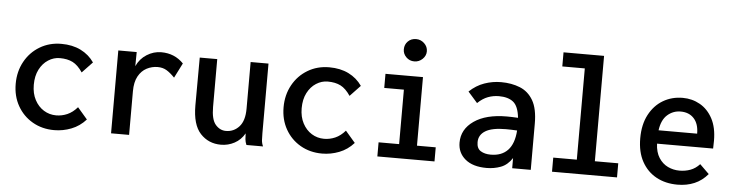

<svg xmlns="http://www.w3.org/2000/svg" viewBox="-44 -866 4088 1071"><g transform="rotate(5 2000.0 -330.0)"><path d="M281 11Q213 11 159.5 -20Q106 -51 75.5 -105Q45 -159 45 -228Q45 -297 75.5 -352.5Q106 -408 159.5 -440Q213 -472 280 -472Q342 -472 388.5 -449Q435 -426 464 -384L406 -323Q380 -362 350.5 -377Q321 -392 278 -392Q244 -392 213.5 -372.5Q183 -353 164.5 -317Q146 -281 146 -231Q146 -183 165 -147Q184 -111 215.5 -91.5Q247 -72 285 -72Q317 -72 347 -85Q377 -98 403 -128L458 -64Q423 -25 376.5 -7Q330 11 281 11Z M599 1V-463H702L701 -384Q720 -426 758 -450Q796 -474 839 -474Q914 -474 964 -422L922 -339Q898 -364 876.5 -377Q855 -390 826 -390Q794 -390 765 -375Q736 -360 718 -327.5Q700 -295 700 -243V1Z M1215 11Q1145 11 1099.5 -38Q1054 -87 1054 -195L1055 -463H1153V-195Q1153 -125 1177.5 -96.5Q1202 -68 1236 -68Q1280 -68 1310 -101Q1340 -134 1340 -202V-463H1440V-73Q1440 -53 1441 -35Q1442 -17 1450 0H1357Q1350 -16 1348.5 -32Q1347 -48 1347 -64Q1326 -27 1290.5 -8Q1255 11 1215 11Z M1781 11Q1713 11 1659.5 -20Q1606 -51 1575.5 -105Q1545 -159 1545 -228Q1545 -297 1575.5 -352.5Q1606 -408 1659.5 -440Q1713 -472 1780 -472Q1842 -472 1888.5 -449Q1935 -426 1964 -384L1906 -323Q1880 -362 1850.5 -377Q1821 -392 1778 -392Q1744 -392 1713.5 -372.5Q1683 -353 1664.5 -317Q1646 -281 1646 -231Q1646 -183 1665 -147Q1684 -111 1715.5 -91.5Q1747 -72 1785 -72Q1817 -72 1847 -85Q1877 -98 1903 -128L1958 -64Q1923 -25 1876.5 -7Q1830 11 1781 11Z M2090 0V-79H2205V-384H2095V-463H2305V-79H2410V0ZM2249 -546Q2222 -546 2203.5 -564.5Q2185 -583 2185 -608Q2185 -635 2203 -653Q2221 -671 2249 -671Q2275 -671 2294.5 -652.5Q2314 -634 2314 -608Q2314 -583 2294.5 -564.5Q2275 -546 2249 -546Z M2702 11Q2625 11 2582.5 -24.5Q2540 -60 2540 -117Q2540 -192 2607 -238.5Q2674 -285 2790 -285Q2803 -285 2819 -284.5Q2835 -284 2853 -283Q2846 -348 2817 -371Q2788 -394 2737 -394Q2705 -394 2675.5 -383Q2646 -372 2618 -345L2565 -405Q2603 -441 2648.5 -457Q2694 -473 2742 -473Q2801 -473 2848 -454Q2895 -435 2922 -388.5Q2949 -342 2949 -259V0H2845V-57Q2819 -17 2781.5 -3Q2744 11 2702 11ZM2640 -128Q2640 -93 2662.5 -79Q2685 -65 2719 -65Q2780 -65 2814.5 -101.5Q2849 -138 2854 -212Q2838 -213 2821 -213.5Q2804 -214 2791 -214Q2714 -214 2677 -191.5Q2640 -169 2640 -128Z M3068 0V-79H3200V-590H3074V-669H3301V-79H3432V0Z M3771 11Q3704 11 3652.5 -17Q3601 -45 3571.5 -98.5Q3542 -152 3542 -229Q3542 -306 3571 -361Q3600 -416 3649 -445Q3698 -474 3759 -474Q3812 -474 3856 -449Q3900 -424 3926.5 -374.5Q3953 -325 3953 -251Q3953 -227 3952 -207H3638Q3640 -159 3660 -128Q3680 -97 3710.5 -82.5Q3741 -68 3775 -68Q3808 -68 3836.5 -78.5Q3865 -89 3888 -114L3940 -63Q3908 -25 3865.5 -7Q3823 11 3771 11ZM3640 -282H3856Q3856 -337 3828.5 -367Q3801 -397 3754 -397Q3712 -397 3680 -369Q3648 -341 3640 -282Z"/></g></svg>

Font: Inconsolata SemiBold
Style: Regular
Weight: 600
Monospace: yes
Designer: Raph Levien, Cyreal, Brenton Simpson
Foundry: Raph Levien, Cyreal, Google
Version: Version 3.100; ttfautohint (v1.8.4.7-5d5b)